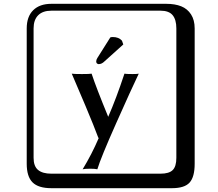

<svg xmlns="http://www.w3.org/2000/svg" viewBox="-20 -774 1140 1006"><path d="M558 -578Q563 -580 571 -580Q602 -580 619 -561L626 -541L527 -452Q513 -438 497 -438Q494 -438 490.5 -440Q487 -442 485.5 -445Q484 -448 484 -451Q484 -461 490 -470ZM356 -388Q366 -386 409 -386Q450 -386 460 -388Q484 -315 547 -162Q589 -258 632 -388Q639 -386 675 -386Q700 -386 707 -388Q669 -309 588.5 -128Q508 53 490 113Q478 110 453 110Q423 110 413 113Q461 34 497 -50L494 -55Q475 -107 428 -219Q381 -331 356 -388ZM249 -718Q204 -718 180 -694Q156 -670 156 -625V53Q156 97 179.5 116.5Q203 136 249 136H821Q866 136 885 117Q904 98 904 53V-625Q904 -671 884.5 -694.5Q865 -718 821 -718ZM1000 84Q1000 153 973.5 182.5Q947 212 881 212H249Q181 212 150.5 181.5Q120 151 120 84V-625Q120 -687 154 -720.5Q188 -754 249 -754H851Q897 -754 929.5 -741Q962 -728 981 -698.5Q1000 -669 1000 -625Z"/></svg>

Font: Libertinus Keyboard
Style: Regular
Weight: 700
Designer: Philipp H. Poll
Foundry: Khaled Hosny
Version: Version 6.7